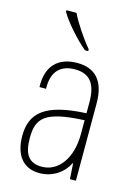

<svg xmlns="http://www.w3.org/2000/svg" viewBox="-118 -830 651 905"><g transform="rotate(15 208.0 -377.5)"><path d="M224 -605H240V-614C202 -659 158 -726 140 -765H91V-757C115 -714 178 -643 224 -605ZM165 10C233 10 283 -29 306 -76H308L313 0H342V-378C342 -488 292 -538 206 -538C113 -538 58 -485 62 -382H94C91 -468 134 -506 203 -506C279 -506 308 -459 308 -373V-320C109 -311 43 -252 43 -139C43 -48 85 10 165 10ZM169 -22C106 -22 80 -59 80 -138C80 -236 115 -277 308 -286V-219C308 -96 247 -22 169 -22Z"/></g></svg>

Font: Kathrein 37 Thin Condensed
Style: Regular
Weight: 250
Width: 3
Designer: Lazydogs Typefoundry, based on Open Sans by Ascender Corporation
Foundry: Lazydogs Typefoundry
Version: Version 1.003;PS 001.003;hotconv 1.0.88;makeotf.lib2.5.64775